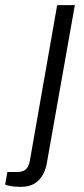

<svg xmlns="http://www.w3.org/2000/svg" viewBox="-113 -546 328 749"><path d="M-33 183Q-42 183 -54 182Q-66 181 -76 179Q-86 177 -93 174L-84 125H-46Q-23 125 -11.5 114Q0 103 4 78L110 -526H179L71 83Q67 112 54.5 135Q42 158 21 170.5Q0 183 -33 183Z"/></svg>

Font: Archivo SemiCondensed Light
Style: Italic
Weight: 300
Width: 4
Italic angle: -10°
Designer: Hector Gatti
Foundry: Omnibus-Type
Version: Version 2.001